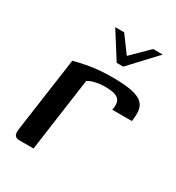

<svg xmlns="http://www.w3.org/2000/svg" viewBox="-145 -671 701 763"><g transform="rotate(30 206.0 -290.0)"><path d="M162 -580H203L259 -504L336 -580H380L268 -460H238ZM122 0H58Q43 0 36.5 -8Q30 -16 33 -38L81 -379Q105 -386 149.5 -394Q194 -402 253 -402Q312 -402 345 -394.5Q378 -387 392 -372.5Q406 -358 408 -337.5Q410 -317 406 -290H316L318 -304Q320 -328 309.5 -338.5Q299 -349 282.5 -352Q266 -355 248 -355Q223 -355 202 -350Q181 -345 169 -337Z"/></g></svg>

Font: Genos Thin Medium
Style: Italic
Weight: 500
Italic angle: -8°
Version: Version 1.010